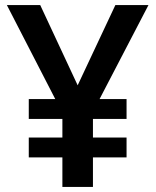

<svg xmlns="http://www.w3.org/2000/svg" viewBox="-20 -827 612 754"><path d="M285 -492 433 -807H563L371 -438H477V-360H345V-287H477V-209H345V-93H225V-209H93V-287H225V-360H93V-438H197L7 -807H138Z"/></svg>

Font: Noto Sans Telugu UI SemiBold
Style: Regular
Weight: 600
Designer: Jelle Bosma - Monotype Design Team
Foundry: Monotype Imaging Inc.
Version: Version 2.005; ttfautohint (v1.8.4.7-5d5b)